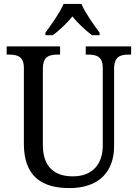

<svg xmlns="http://www.w3.org/2000/svg" viewBox="-20 -951 704 981"><path d="M212 -784V-771H250C284 -797 322 -832 350 -867C378 -832 416 -797 450 -771H489V-784C460 -822 415 -886 396 -931H305C286 -886 240 -822 212 -784ZM335 10C484 10 563 -72 563 -205V-600C563 -663 596 -672 638 -672H650V-714H418V-672H430C472 -672 505 -663 505 -604V-207C505 -116 456 -50 352 -50C263 -50 199 -94 199 -210V-600C199 -663 232 -672 275 -672H287V-714H14V-672H26C68 -672 102 -663 102 -604V-216C102 -53 190 10 335 10Z"/></svg>

Font: Noto Serif Sinhala SemiCondensed
Style: Regular
Weight: 400
Width: 4
Designer: Jelle Bosma - Monotype Design Team
Foundry: Monotype Imaging Inc.
Version: Version 2.007